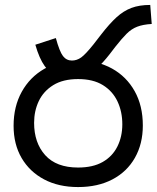

<svg xmlns="http://www.w3.org/2000/svg" viewBox="-20 -745 634 777"><path d="M265 -425Q236 -425 209.5 -436Q183 -447 161 -477.5Q139 -508 123 -564L206 -591Q221 -536 235 -518Q249 -500 271 -500Q291 -500 308.5 -512.5Q326 -525 358 -565L389 -605Q423 -649 451.5 -675Q480 -701 512 -713Q544 -725 588 -725L594 -648Q559 -646 535.5 -637Q512 -628 492.5 -608.5Q473 -589 447 -556L424 -526Q396 -490 371 -468Q346 -446 320.5 -435.5Q295 -425 265 -425ZM35 -236Q35 -314 68 -373.5Q101 -433 159.5 -466.5Q218 -500 296 -500Q375 -500 433.5 -467.5Q492 -435 525 -376Q558 -317 558 -237Q558 -163 526 -106.5Q494 -50 435 -19Q376 12 296 12Q217 12 158.5 -19Q100 -50 67.5 -105.5Q35 -161 35 -236ZM118 -248Q118 -167 163 -117Q208 -67 296 -67Q356 -67 395.5 -89.5Q435 -112 455 -152Q475 -192 475 -242Q475 -293 455.5 -334.5Q436 -376 396.5 -400.5Q357 -425 296 -425Q235 -425 195.5 -400.5Q156 -376 137 -336Q118 -296 118 -248Z"/></svg>

Font: ltelugu05
Style: Book
Weight: 400
Designer: Jelle Bosma - Monotype Design Team
Foundry: Monotype Imaging Inc.
Version: Version 2.003